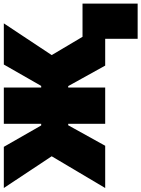

<svg xmlns="http://www.w3.org/2000/svg" viewBox="116 -702 761 1034"><g transform="rotate(-90 497.0 -185.5)"><path d="M1 0 171.9 -288.1 1 -545.9H222.7L337.9 -344.7H346.7V-545.9H542V-344.7H550.8L666 -545.9H887.7L716.8 -288.1L887.7 0H660.2L549.8 -199.2H542V0H346.7V-199.2H338.9L228.5 0ZM994.1 -122.1V174.8H804.7V-122.1Z"/></g></svg>

Font: Inter Tight Black
Style: Regular
Weight: 900
Designer: Rasmus Andersson
Foundry: rsms
Version: Version 3.004; ttfautohint (v1.8.4.7-5d5b)